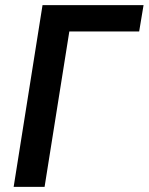

<svg xmlns="http://www.w3.org/2000/svg" viewBox="-20 -725 577 745"><path d="M33 0 145 -705H537L520 -603H249L153 0Z"/></svg>

Font: Nunito Sans 10pt Condensed
Style: Bold Italic
Weight: 700
Width: 3
Italic angle: -9°
Designer: Vernon Adams
Foundry: Vernon Adams
Version: Version 3.101;gftools[0.9.27]